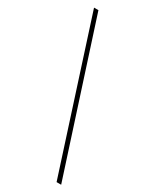

<svg xmlns="http://www.w3.org/2000/svg" viewBox="-207 -804 730 909"><g transform="rotate(30 158.0 -350.0)"><path d="M303 52H278L18.5 -752H42.5Z"/></g></svg>

Font: Imbue 48pt Light
Style: Regular
Weight: 300
Designer: Tyler Finck
Foundry: Etcetera Type Company
Version: Version 1.102